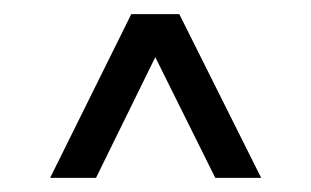

<svg xmlns="http://www.w3.org/2000/svg" viewBox="-20 -710 441 272"><path d="M51 -458 166 -690H234L350 -458H285L200 -629L116 -458Z"/></svg>

Font: Big Shoulders Text Medium
Style: Regular
Weight: 500
Designer: Patric King
Foundry: XO Type Co
Version: Version 1.000; ttfautohint (v1.8.2)